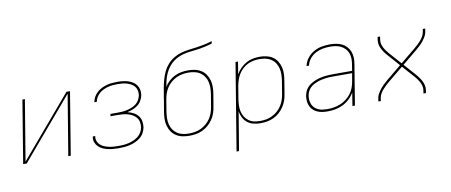

<svg xmlns="http://www.w3.org/2000/svg" viewBox="-77 -1064 3755 1597"><g transform="rotate(-10 1800.0 -265.0)"><path d="M43 0 130 -530H151L66 -17L502 -530H532L445 0H424L509 -513L73 0Z M849 8Q826 8 803 6Q780 4 758 -1Q736 -6 716 -15Q696 -24 680.5 -39Q665 -54 656.5 -75.5Q648 -97 652 -119Q652 -121 652.5 -122.5Q653 -124 654 -126H674Q674 -124 673.5 -123Q673 -122 673 -120Q670 -100 677.5 -81.5Q685 -63 699 -50.5Q713 -38 731 -30.5Q749 -23 768.5 -18.5Q788 -14 808.5 -12.5Q829 -11 849 -11Q870 -11 891.5 -12.5Q913 -14 934.5 -19Q956 -24 977.5 -33Q999 -42 1017 -56Q1035 -70 1046.5 -90Q1058 -110 1062 -132Q1065 -153 1061 -175Q1057 -197 1044 -213Q1031 -229 1013 -239.5Q995 -250 974.5 -256Q954 -262 932 -264Q910 -266 888 -266H827L831 -285H891Q911 -285 931 -286.5Q951 -288 971 -292.5Q991 -297 1011 -305Q1031 -313 1048 -326Q1065 -339 1075.5 -358Q1086 -377 1090 -397Q1093 -417 1089 -436.5Q1085 -456 1073.5 -470.5Q1062 -485 1045.5 -494.5Q1029 -504 1010.5 -509.5Q992 -515 972 -517Q952 -519 932 -519Q912 -519 892.5 -517.5Q873 -516 853 -511Q833 -506 813.5 -497Q794 -488 778 -474.5Q762 -461 751 -443Q740 -425 736 -404Q736 -404 736 -404Q736 -404 736 -404H716Q716 -404 716 -404.5Q716 -405 716 -405Q719 -427 731 -448Q743 -469 760.5 -485Q778 -501 799.5 -511.5Q821 -522 843 -528Q865 -534 887.5 -536Q910 -538 932 -538Q955 -538 978 -535.5Q1001 -533 1022 -526.5Q1043 -520 1061.5 -508.5Q1080 -497 1092.5 -479.5Q1105 -462 1109.5 -440Q1114 -418 1110 -395Q1106 -372 1093.5 -350Q1081 -328 1061 -313Q1041 -298 1018 -289Q995 -280 972 -275Q997 -269 1020 -257.5Q1043 -246 1059 -227Q1075 -208 1080.5 -181.5Q1086 -155 1082 -129Q1078 -105 1066 -82.5Q1054 -60 1034 -44Q1014 -28 991 -17.5Q968 -7 944 -1.5Q920 4 896.5 6Q873 8 849 8Z M1446 8Q1416 8 1387.5 2Q1359 -4 1335.5 -19Q1312 -34 1296.5 -57Q1281 -80 1273.5 -107.5Q1266 -135 1266.5 -164.5Q1267 -194 1272 -223L1289 -325Q1290 -335 1291.5 -344.5Q1293 -354 1295 -363Q1300 -395 1306 -427.5Q1312 -460 1321.5 -493Q1331 -526 1346 -557Q1361 -588 1384.5 -614Q1408 -640 1438.5 -658Q1469 -676 1501.5 -685Q1534 -694 1567.5 -698Q1601 -702 1634 -706.5Q1667 -711 1700 -718Q1733 -725 1765 -735L1762 -716Q1735 -707 1707 -700.5Q1679 -694 1650.5 -689.5Q1622 -685 1594 -682.5Q1566 -680 1537.5 -674.5Q1509 -669 1481.5 -658Q1454 -647 1430 -629Q1406 -611 1388 -587Q1370 -563 1358 -536.5Q1346 -510 1339 -482Q1332 -454 1327 -426Q1343 -452 1366 -473Q1389 -494 1416 -507Q1443 -520 1471.5 -525Q1500 -530 1529 -530Q1558 -530 1586.5 -524Q1615 -518 1638.5 -503Q1662 -488 1677.5 -465Q1693 -442 1700.5 -414.5Q1708 -387 1707.5 -357.5Q1707 -328 1702 -299L1685 -197Q1681 -169 1671.5 -141.5Q1662 -114 1645.5 -89.5Q1629 -65 1606 -45.5Q1583 -26 1556.5 -13.5Q1530 -1 1501.5 3.5Q1473 8 1446 8ZM1446 -11Q1471 -11 1497 -15.5Q1523 -20 1547.5 -31.5Q1572 -43 1593 -61Q1614 -79 1629 -101.5Q1644 -124 1652.5 -149Q1661 -174 1665 -200L1682 -302Q1686 -328 1686.5 -354.5Q1687 -381 1681 -406Q1675 -431 1661 -451.5Q1647 -472 1626.5 -486Q1606 -500 1580 -505.5Q1554 -511 1528 -511Q1502 -511 1476.5 -506.5Q1451 -502 1426.5 -490.5Q1402 -479 1381 -461Q1360 -443 1345 -420.5Q1330 -398 1321.5 -373Q1313 -348 1309 -323L1292 -220Q1288 -194 1287.5 -167.5Q1287 -141 1293 -116Q1299 -91 1313 -70.5Q1327 -50 1347.5 -36Q1368 -22 1394 -16.5Q1420 -11 1446 -11Z M1809 205 1930 -530H1951L1934 -425Q1949 -452 1971.5 -474.5Q1994 -497 2021 -512Q2048 -527 2077.5 -532.5Q2107 -538 2136 -538Q2165 -538 2193 -531.5Q2221 -525 2243.5 -510Q2266 -495 2281 -471.5Q2296 -448 2303 -421Q2310 -394 2309 -365Q2308 -336 2303 -307L2285 -197Q2281 -169 2271.5 -142Q2262 -115 2245.5 -90.5Q2229 -66 2206.5 -46Q2184 -26 2157.5 -14Q2131 -2 2103 3Q2075 8 2047 8Q2017 8 1988 1Q1959 -6 1937 -23.5Q1915 -41 1902 -66.5Q1889 -92 1884 -120L1830 205ZM2047 -11Q2073 -11 2098.5 -15.5Q2124 -20 2148 -31.5Q2172 -43 2193 -61Q2214 -79 2229 -102Q2244 -125 2252.5 -149.5Q2261 -174 2265 -200L2283 -310Q2287 -336 2287.5 -362.5Q2288 -389 2282 -413.5Q2276 -438 2262.5 -459Q2249 -480 2228 -494Q2207 -508 2181.5 -513.5Q2156 -519 2130 -519Q2105 -519 2080 -514.5Q2055 -510 2031 -498.5Q2007 -487 1987 -468.5Q1967 -450 1953 -427.5Q1939 -405 1931 -380.5Q1923 -356 1918 -331L1900 -221Q1896 -195 1895 -169Q1894 -143 1899.5 -118.5Q1905 -94 1918 -72.5Q1931 -51 1951 -36.5Q1971 -22 1995.5 -16.5Q2020 -11 2047 -11Z M2615 8Q2592 8 2570 5Q2548 2 2528.5 -6.5Q2509 -15 2493.5 -29Q2478 -43 2469 -62.5Q2460 -82 2458 -104Q2456 -126 2459 -149Q2462 -168 2470 -186.5Q2478 -205 2491.5 -220Q2505 -235 2523 -246Q2541 -257 2559.5 -264.5Q2578 -272 2597 -277Q2616 -282 2635 -284.5Q2654 -287 2673.5 -288Q2693 -289 2712 -289H2872L2881 -344Q2885 -368 2884.5 -392Q2884 -416 2876 -437Q2868 -458 2852.5 -474.5Q2837 -491 2817 -501Q2797 -511 2774 -515Q2751 -519 2727 -519Q2696 -519 2665 -513.5Q2634 -508 2605 -493Q2576 -478 2554.5 -452Q2533 -426 2527 -394H2506Q2513 -429 2536 -459Q2559 -489 2591 -507Q2623 -525 2658 -531.5Q2693 -538 2727 -538Q2754 -538 2780.5 -533.5Q2807 -529 2829.5 -518Q2852 -507 2869 -488Q2886 -469 2895 -445.5Q2904 -422 2905 -395Q2906 -368 2901 -341L2845 0H2824L2842 -112Q2826 -83 2800 -58.5Q2774 -34 2743 -19Q2712 -4 2679.5 2Q2647 8 2615 8ZM2615 -11Q2642 -11 2669.5 -15.5Q2697 -20 2723.5 -30.5Q2750 -41 2774 -59Q2798 -77 2815.5 -100Q2833 -123 2843 -149.5Q2853 -176 2857 -203L2869 -270H2712Q2694 -270 2677 -269.5Q2660 -269 2642.5 -266.5Q2625 -264 2607.5 -260Q2590 -256 2573 -249.5Q2556 -243 2540 -234Q2524 -225 2511 -212Q2498 -199 2490.5 -182Q2483 -165 2480 -148Q2477 -128 2479 -109Q2481 -90 2488.5 -73Q2496 -56 2509.5 -43.5Q2523 -31 2540 -23.5Q2557 -16 2576.5 -13.5Q2596 -11 2615 -11Z M3043 0 3047 -27Q3050 -46 3060 -63.5Q3070 -81 3082.5 -97.5Q3095 -114 3109.5 -128.5Q3124 -143 3140 -156L3141 -157Q3143 -159 3145 -160.5Q3147 -162 3149 -164L3273 -266L3184 -367Q3171 -381 3160 -396.5Q3149 -412 3140.5 -428.5Q3132 -445 3127.5 -464Q3123 -483 3126 -504L3130 -530H3151L3147 -504Q3144 -485 3148 -468Q3152 -451 3160 -435.5Q3168 -420 3178 -406.5Q3188 -393 3199 -380L3289 -279L3413 -381Q3429 -394 3443.5 -407.5Q3458 -421 3471 -436Q3484 -451 3494 -468Q3504 -485 3507 -504L3512 -530H3532L3528 -504Q3525 -484 3515 -466.5Q3505 -449 3492.5 -432.5Q3480 -416 3465.5 -401.5Q3451 -387 3435 -374V-373H3434Q3432 -371 3430 -369.5Q3428 -368 3426 -366L3302 -264L3392 -163Q3404 -149 3415 -133.5Q3426 -118 3434.5 -101.5Q3443 -85 3447.5 -66Q3452 -47 3449 -27L3445 0H3424L3428 -27Q3431 -45 3427 -62Q3423 -79 3415 -94.5Q3407 -110 3397 -123.5Q3387 -137 3376 -150L3286 -251L3162 -149Q3146 -136 3131.5 -122.5Q3117 -109 3104 -94Q3091 -79 3081 -62Q3071 -45 3068 -27L3064 0Z"/></g></svg>

Font: Iosevka Curly ThExObl
Style: Regular
Weight: 100
Width: 7
Italic angle: -9°
Monospace: yes
Designer: Belleve Invis
Foundry: Belleve Invis
Version: Version 11.1.0; ttfautohint (v1.8.3)